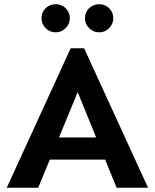

<svg xmlns="http://www.w3.org/2000/svg" viewBox="-20 -886 730 906"><path d="M11.7 0 313.5 -658.2H377L678.7 0H530.3L346.7 -451.2L160.2 0ZM163.1 -132.8V-237.3H529.3V-132.8ZM448.2 -733.4Q419.9 -733.4 400.4 -753.4Q380.9 -773.4 380.9 -799.8Q380.9 -828.1 400.4 -847.2Q419.9 -866.2 448.2 -866.2Q475.6 -866.2 495.1 -847.2Q514.6 -828.1 514.6 -799.8Q514.6 -773.4 495.1 -753.4Q475.6 -733.4 448.2 -733.4ZM243.2 -733.4Q214.8 -733.4 195.3 -753.4Q175.8 -773.4 175.8 -799.8Q175.8 -828.1 195.3 -847.2Q214.8 -866.2 243.2 -866.2Q270.5 -866.2 290 -847.2Q309.6 -828.1 309.6 -799.8Q309.6 -773.4 290 -753.4Q270.5 -733.4 243.2 -733.4Z"/></svg>

Font: Sen SemiBold
Style: Regular
Weight: 600
Designer: Kosal Sen, Philatype
Foundry: Philatype
Version: Version 2.000;gftools[0.9.31]